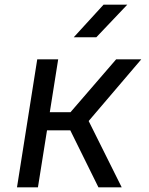

<svg xmlns="http://www.w3.org/2000/svg" viewBox="-20 -805 640 825"><path d="M53 0 140 -550H230L194 -323H283L479 -550H587L361 -285L503 0H403L282 -245H182L143 0ZM297 -645 425 -785H527L394 -645Z"/></svg>

Font: JetBrains Mono NL
Style: Italic
Weight: 400
Italic angle: -9°
Monospace: yes
Designer: Philipp Nurullin, Konstantin Bulenkov
Foundry: JetBrains
Version: Version 2.305; ttfautohint (v1.8.4.7-5d5b)